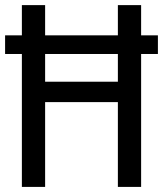

<svg xmlns="http://www.w3.org/2000/svg" viewBox="-20 -734 640 754"><path d="M65.9 -595.2V-713.9H157.2V-595.2H442.9V-713.9H534.2V-595.2H600.1V-522H534.2V0H442.9V-333H157.2V0H65.9V-522H0V-595.2ZM442.9 -413.1V-522H157.2V-413.1Z"/></svg>

Font: Apple Sans Adjectives
Style: Regular
Weight: 400
Monospace: yes
Foundry: Apple Sans Adjectives
Version: Version 0.01